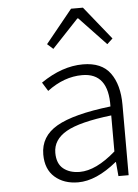

<svg xmlns="http://www.w3.org/2000/svg" viewBox="-57 -861 661 918"><g transform="rotate(-5 273.5 -402.0)"><path d="M281 13Q213 13 169.5 -25Q126 -63 126 -134Q126 -221 206.5 -267.5Q287 -314 466 -335Q470 -496 344 -496Q257 -496 176 -435L150 -477Q252 -547 352 -547Q442 -547 483 -490.5Q524 -434 524 -338V0H475L469 -68H467Q368 13 281 13ZM293 -36Q371 -36 466 -119V-292Q313 -274 248.5 -237Q184 -200 184 -137Q184 -85 214.5 -60.5Q245 -36 293 -36ZM190 -658 319 -817H376L504 -658L477 -633L349 -768H345L218 -633Z"/></g></svg>

Font: NotoSansHansLight
Style: Regular
Weight: 300
Designer: Ryoko NISHIZUKA  (kana & ideographs); Paul D. Hunt (Latin, Greek & Cyrillic); Wenlong ZHANG  (bopomofo); Sandoll Communi
Foundry: Adobe Systems Incorporated
Version: Version 1.00;December 8, 2021;FontCreator 13.0.0.2675 64-bit